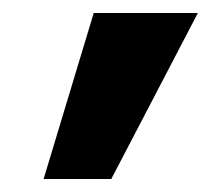

<svg xmlns="http://www.w3.org/2000/svg" viewBox="-20 -678 324 295"><path d="M47 -403 124 -658H284L151 -403Z"/></svg>

Font: Ysabeau Office ExtraBold
Style: Regular
Weight: 800
Designer: Christian Thalmann (Catharsis Fonts)
Version: Version 2.001;gftools[0.9.30]; featfreeze: tnum,lnum,ss02